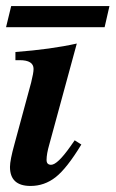

<svg xmlns="http://www.w3.org/2000/svg" viewBox="-31 -606 382 635"><path d="M216 -142 238 -128Q190 -49 153 -20Q116 9 70 9Q2 9 2 -54Q2 -76 17 -130L72 -333Q80 -365 80 -378Q80 -407 34 -407H20V-434Q138 -443 223 -462L132 -128Q123 -97 123 -77Q123 -61 138 -61Q159 -61 202 -122ZM331 -586 315 -516H-11L6 -586Z"/></svg>

Font: STIX
Style: Bold Italic
Weight: 700
Italic angle: -16.33°
Designer: MicroPress Inc., with final additions and corrections provided by Coen Hoffman, Elsevier (retired)
Version: Version 1.1.1